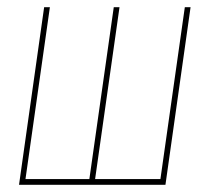

<svg xmlns="http://www.w3.org/2000/svg" viewBox="-20 -515 584 535"><path d="M33 0 103 -495H119L51 -16H229L297 -495H313L245 -16H427L495 -495H511L441 0Z"/></svg>

Font: Alumni Sans Pinstripe
Style: Italic
Weight: 400
Italic angle: -8°
Designer: Robert E. Leuschke
Foundry: Robert E. Leuschke
Version: Version 1.010; ttfautohint (v1.8.4.7-5d5b)